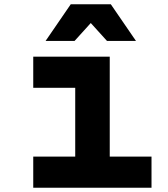

<svg xmlns="http://www.w3.org/2000/svg" viewBox="-20 -881 790 901"><path d="M136 -615H495V-146H691V0H136V-146H333V-469H136ZM194 -689 312 -861H500L618 -689H482L357 -827H455L330 -689Z"/></svg>

Font: Martian Mono SemiExpanded SemiExpanded
Style: Bold
Weight: 700
Width: 6
Monospace: yes
Version: Version 1.000